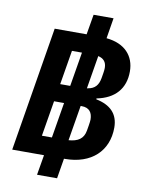

<svg xmlns="http://www.w3.org/2000/svg" viewBox="-99 -879 798 1060"><g transform="rotate(10 300.0 -349.0)"><path d="M315 0H320C468 0 558.9 -85.9 558.9 -217C558.9 -295.1 513.1 -338.1 433.9 -354V-359C535.2 -378.9 589.8 -441.1 589.8 -536.9C589.8 -625 534.1 -686.1 431.1 -696L449.9 -811.1H338.1L318.9 -698.2H139.9L24.9 0H203.1L183.9 112.9H296.2ZM172.9 -104 206 -302.9H262.1L229 -104ZM223 -402 255 -594.1H311.1L279.1 -402ZM322.1 -105.1 355.1 -302.9H361.2C404.1 -302.9 421.9 -277 421.9 -237.9C421.9 -231.9 420.1 -217 418 -204.9L413 -175.1C404.8 -127.8 373.9 -109 322.1 -105.1ZM372.2 -404.8 403.1 -590.9C432.9 -584.2 449.9 -566.1 449.9 -533C449.9 -524.1 448.9 -516 447.1 -503.9L442.1 -474.1C435 -433.9 415.8 -411.9 377.8 -405.9Z"/></g></svg>

Font: Margiela Mono Italic Bold It
Style: Regular
Weight: 700
Designer: Mike Abbink, Paul van der Laan, Pieter van Rosmalen
Foundry: Bold Monday
Version: Version 2.003 2021